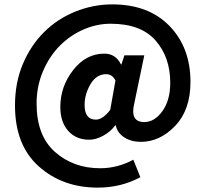

<svg xmlns="http://www.w3.org/2000/svg" viewBox="-20 -689 943 881"><path d="M368.2 -207Q368.2 -140.1 419.9 -140.1Q451.7 -140.1 485.8 -185.1L509.8 -319.8Q494.6 -348.6 467.8 -348.6Q422.9 -349.1 395.5 -303.2Q368.2 -257.3 368.2 -207ZM48.8 -205.1Q48.8 -310.1 85 -395.5Q121.1 -481 182.6 -542Q244.1 -603 326.2 -636Q408.2 -668.9 494.6 -668.9Q661.6 -668.9 757.8 -569.8Q854 -470.7 854 -313Q854 -185.1 783.9 -111.6Q713.9 -38.1 626 -38.1Q583 -38.1 551 -58.1Q519 -78.1 511.2 -113.8H508.8Q487.8 -85 453.9 -66.4Q419.9 -47.9 389.2 -47.9Q329.1 -47.9 293 -88.4Q256.8 -128.9 256.8 -198.2Q256.8 -292 315.7 -367.4Q374.5 -442.9 459 -442.9Q510.7 -442.9 535.2 -393.1H537.1L550.8 -435.1H642.1L596.2 -214.8Q575.2 -128.9 642.1 -128.9Q689 -128.9 725.1 -179Q761.2 -229 761.2 -309.1Q761.2 -426.3 693.8 -503.2Q626.5 -580.1 487.8 -580.1Q423.8 -580.1 362.8 -553.5Q301.8 -526.9 253.9 -478.5Q206.1 -430.2 177 -361.6Q147.9 -293 147.9 -213.9Q147.9 -66.4 232.4 8.3Q316.9 83 439.9 83Q519 83 591.8 43.9L624 124Q535.6 171.9 428.2 171.9Q267.1 171.9 158 74.5Q48.8 -22.9 48.8 -205.1Z"/></svg>

Font: SourceSansPro-Bold
Style: Bold
Weight: 700
Designer: Paul D. Hunt
Foundry: Adobe Systems Incorporated
Version: Version 1.050;PS Version 1.000;hotconv 1.0.70;makeotf.lib2.5